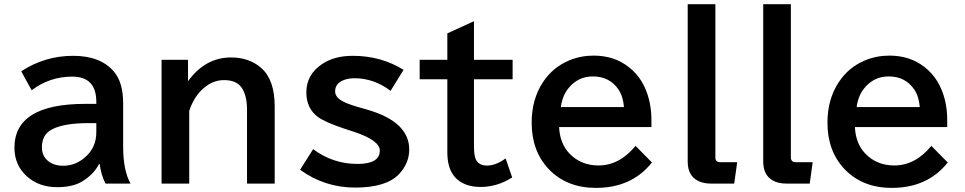

<svg xmlns="http://www.w3.org/2000/svg" viewBox="-20 -850 4600 915"><path d="M439 -355V-364.3Q439 -484.9 324.2 -484.9Q216.8 -484.9 130.9 -419.9L81.1 -510.3Q193.8 -584 328.6 -584Q458.5 -584 522.5 -509.3Q566.9 -458 566.9 -357.9V-151.9Q566.9 -37.6 602.1 24.9H482.9Q461.9 -15.6 455.1 -67.9H451.7Q426.8 -19 371.6 14.6Q326.7 42 252.9 42Q165.5 42 108.4 -9.3Q48.8 -63 48.8 -146Q48.8 -355 386.7 -355ZM439 -263.2H399.9Q285.6 -263.2 228.5 -233.9Q179.7 -209 179.7 -147.9Q179.7 -106.9 209 -83Q236.8 -60.1 281.2 -60.1Q340.3 -60.1 387.2 -102.1Q439 -147.9 439 -220.2Z M876 -564.9V-462.9Q958 -576.2 1081.1 -576.2Q1167.5 -576.2 1224.6 -526.4Q1289.1 -470.2 1289.1 -342.8V24.9H1157.2V-326.2Q1157.2 -395.5 1131.3 -432.6Q1106.4 -468.3 1047.4 -468.3Q986.8 -468.3 937.5 -417.5Q901.4 -380.4 881.8 -321.8V24.9H750V-564.9Z M1472.2 -139.2Q1566.4 -68.8 1683.6 -68.8Q1790 -68.8 1790 -132.3Q1790 -180.7 1668.9 -221.2L1618.2 -237.8Q1528.3 -268.1 1494.6 -293Q1439.9 -334 1439.9 -409.7Q1439.9 -493.7 1513.7 -543.9Q1572.3 -584 1661.1 -584Q1795.9 -584 1903.3 -517.1L1841.3 -417Q1762.2 -477.1 1669.9 -477.1Q1631.8 -477.1 1607.4 -463.4Q1577.1 -446.8 1577.1 -415Q1577.1 -390.6 1603.5 -373Q1624.5 -358.4 1680.2 -341.8L1734.4 -326.2Q1930.2 -268.1 1930.2 -137.7Q1930.2 -72.3 1882.3 -21Q1821.8 43.9 1672.4 43.9Q1526.9 43.9 1410.2 -41Z M2238.8 -749V-564.9H2422.9V-472.2H2238.8V-151.4Q2238.8 -104 2250 -85.9Q2265.1 -61 2300.3 -61Q2343.8 -61 2389.6 -95.2L2420.9 -4.4Q2349.6 41 2270.5 41Q2188.5 41 2146.5 -7.8Q2111.8 -48.3 2111.8 -125V-472.2H1980V-564.9H2111.8V-690.9Z M3084.5 -244.6H2644.5Q2647.9 -167 2693.4 -118.7Q2748 -61.5 2832.5 -61.5Q2932.1 -61.5 3008.8 -154.8L3086.9 -75.7Q2990.7 45.4 2820.3 45.4Q2680.7 45.4 2595.2 -43.9Q2513.7 -129.9 2513.7 -265.6Q2513.7 -376 2566.9 -457.5Q2614.3 -529.8 2693.4 -562.5Q2747.6 -585 2809.1 -585Q2907.2 -585 2976.6 -530.3Q3048.3 -474.6 3073.2 -374.5Q3084.5 -329.1 3084.5 -278.8ZM2953.6 -339.8Q2949.7 -390.1 2927.2 -423.8Q2884.8 -485.8 2805.2 -485.8Q2733.9 -485.8 2688 -428.2Q2659.7 -392.6 2652.8 -339.8Z M3257.3 -830.1H3389.2V-100.1Q3389.2 -77.1 3412.1 -77.1H3493.2L3479 24.9H3368.2Q3329.6 24.9 3304.2 10.7Q3257.3 -14.6 3257.3 -80.1Z M3617.2 -830.1H3749V-100.1Q3749 -77.1 3772 -77.1H3853L3838.9 24.9H3728Q3689.5 24.9 3664.1 10.7Q3617.2 -14.6 3617.2 -80.1Z M4494.1 -244.6H4054.2Q4057.6 -167 4103 -118.7Q4157.7 -61.5 4242.2 -61.5Q4341.8 -61.5 4418.5 -154.8L4496.6 -75.7Q4400.4 45.4 4230 45.4Q4090.3 45.4 4004.9 -43.9Q3923.3 -129.9 3923.3 -265.6Q3923.3 -376 3976.6 -457.5Q4023.9 -529.8 4103 -562.5Q4157.2 -585 4218.8 -585Q4316.9 -585 4386.2 -530.3Q4458 -474.6 4482.9 -374.5Q4494.1 -329.1 4494.1 -278.8ZM4363.3 -339.8Q4359.4 -390.1 4336.9 -423.8Q4294.4 -485.8 4214.8 -485.8Q4143.6 -485.8 4097.7 -428.2Q4069.3 -392.6 4062.5 -339.8Z"/></svg>

Font: FORM UDPGothic
Style: Bold
Weight: 700
Foundry: Pronama LLC
Version: Version 1.051